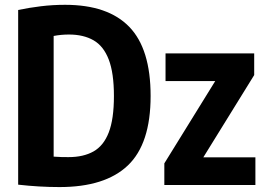

<svg xmlns="http://www.w3.org/2000/svg" viewBox="-20 -769 1098 798"><path d="M227.5 8.5Q143.5 8.5 55.5 -1.5V-727.5Q100.5 -737 149.8 -743Q199 -749 250.5 -749Q428.5 -749 517.2 -657.5Q606 -566 606 -370Q606 -171.5 511.5 -81.5Q417 8.5 227.5 8.5ZM265.5 -116Q326.5 -116 368.5 -139.5Q410.5 -163 432 -218.5Q453.5 -274 453.5 -370Q453.5 -465.5 432 -521.5Q410.5 -577.5 368.8 -601.5Q327 -625.5 266.5 -625.5Q234 -625.5 203 -619.5V-118Q222 -116.5 237.5 -116.2Q253 -116 265.5 -116ZM663 0V-90L874.5 -432H668V-547H1036.5V-457L825 -115H1041.5V0Z"/></svg>

Font: Encode Sans Condensed Condensed
Style: Bold
Weight: 700
Width: 3
Designer: Multiple Designers
Foundry: Impallari Type
Version: Version 3.000; ttfautohint (v1.8.3) -l 8 -r 50 -G 200 -x 14 